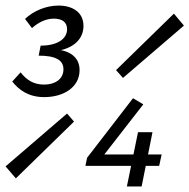

<svg xmlns="http://www.w3.org/2000/svg" viewBox="-49 -670 681 690"><path d="M110 -321C179 -321 237 -356 237 -418C237 -461 207 -484 164 -491L161 -488C216 -498 251 -530 251 -577C251 -625 213 -650 161 -650C116 -650 70 -630 41 -602L66 -569C90 -591 118 -603 144 -603C174 -603 192 -591 192 -565C192 -530 157 -506 97 -506L90 -470C151 -470 179 -454 179 -421C179 -385 148 -366 110 -366C72 -366 47 -382 25 -410L-5 -377C19 -347 53 -321 110 -321ZM8 -29 217 -233 192 -262 -29 -72 8 -29ZM393 -390 612 -578 576 -621 368 -418 393 -390ZM407 0H460L499 -195H447L407 0ZM258 -74H523L532 -115H326L466 -295L429 -317L264 -103L258 -74Z"/></svg>

Font: Source Code Variable
Style: Italic
Weight: 400
Italic angle: -11°
Monospace: yes
Designer: Paul D. Hunt, Teo Tuominen
Foundry: Adobe Systems Incorporated
Version: Version 1.005;PS 1.0;hotconv 16.6.54;makeotf.lib2.5.65590